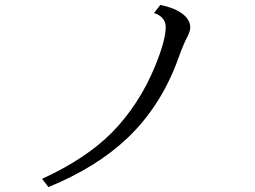

<svg xmlns="http://www.w3.org/2000/svg" viewBox="-20 -758 1040 784"><path d="M151.9 -27.8Q332 -110.4 438 -217.8Q548.3 -330.6 612.8 -486.8Q656.7 -594.2 656.7 -647.5Q656.7 -688.5 608.9 -705.1L634.8 -737.8Q689 -727.1 721.7 -704.1Q756.8 -679.2 756.8 -645.5Q756.8 -631.3 746.1 -609.9Q728 -575.7 709 -522Q639.6 -327.6 502 -195.8Q375 -74.7 177.7 5.9Z"/></svg>

Font: BIZ UDMincho
Style: Regular
Weight: 400
Monospace: yes
Designer: TypeBank Co., Ltd.
Foundry: Morisawa Inc.
Version: Version 1.06